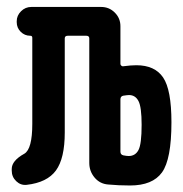

<svg xmlns="http://www.w3.org/2000/svg" viewBox="-20 -540 540 566"><path d="M335 -247.1V-92.8Q335 -84 343.8 -82Q353.5 -80.1 359.4 -80.1Q378.9 -80.1 388.2 -97.7Q397.5 -115.2 397.5 -171.9Q397.5 -224.6 388.2 -242.2Q378.9 -259.8 360.4 -259.8Q355.5 -259.8 342.8 -257.8Q335 -255.9 335 -247.1ZM58.6 4.9Q41 6.8 27.8 -5.9Q14.6 -18.6 14.6 -37.1V-42Q14.6 -66.4 51.8 -86.9Q75.2 -100.6 75.2 -174.8V-428.7Q75.2 -434.6 69.3 -434.6Q52.7 -434.6 41 -446.3Q29.3 -458 29.3 -474.6V-477.5Q29.3 -494.1 42 -506.8Q54.7 -519.5 72.3 -519.5H278.3Q301.8 -519.5 318.4 -502.9Q335 -486.3 335 -462.9V-351.6Q335 -348.6 337.9 -346.2Q340.8 -343.8 343.8 -344.7Q366.2 -347.7 381.8 -347.7Q436.5 -347.7 460.9 -311.5Q485.4 -275.4 485.4 -179.7Q485.4 -70.3 457.5 -31.7Q429.7 6.8 363.3 6.8Q330.1 6.8 298.8 3.9Q274.4 2 258.8 -16.6Q243.2 -35.2 243.2 -59.6V-426.8Q243.2 -434.6 234.4 -434.6H179.7Q170.9 -434.6 170.9 -426.8V-149.4Q170.9 -73.2 145 -37.6Q119.1 -2 58.6 4.9Z"/></svg>

Font: Rounded Mgen+ 1m medium
Style: Regular
Weight: 500
Designer: [Source Han Sans]
Ryoko NISHIZUKA  (kana & ideographs); Paul D. Hunt (Latin, Greek & Cyrillic); Wenlong ZHANG  (bopomofo
Version: Version 1.059.20150602